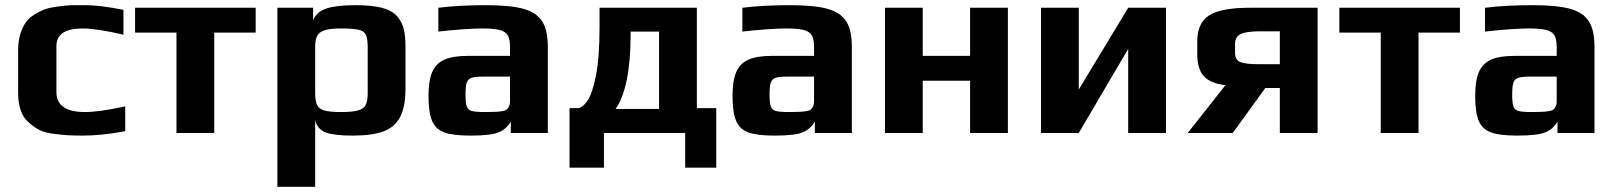

<svg xmlns="http://www.w3.org/2000/svg" viewBox="-20 -514 6246 742"><path d="M50 0ZM186 3Q154 -1 133.5 -11Q113 -21 91 -41Q50 -75 50 -157V-318Q50 -384 80 -428Q91 -444 112.5 -457.5Q134 -471 156 -479Q174 -485 204 -489Q234 -493 257 -494H310Q366 -494 457 -476V-380Q354 -404 299 -404Q198 -404 198 -336V-158Q198 -81 309 -81Q363 -81 464 -103V-7Q373 10 300 10Q262 10 240 8.5Q218 7 186 3Z M662 -388H502V-484H968V-388H808V0H662Z M1052 -484H1190V-436Q1203 -468 1241 -481Q1279 -494 1354 -494Q1417 -494 1455.5 -484Q1494 -474 1514 -452Q1533 -430 1540 -403.5Q1547 -377 1547 -331V-172Q1547 -100 1526 -61Q1505 -22 1461.5 -6Q1418 10 1343 10Q1271 10 1239 -2Q1207 -14 1198 -49V208H1052ZM1401 -153V-332Q1401 -365 1394 -379.5Q1387 -394 1366 -399Q1345 -404 1297 -404Q1256 -404 1234.5 -397Q1213 -390 1205.5 -375Q1198 -360 1198 -332V-153Q1198 -123 1205.5 -108Q1213 -93 1234 -87Q1255 -81 1298 -81Q1341 -81 1363 -87Q1385 -93 1393 -108Q1401 -123 1401 -153Z M1636 -145Q1636 -203 1650.5 -236Q1665 -269 1697.5 -283.5Q1730 -298 1787 -298H1951V-331Q1951 -362 1942.5 -377Q1934 -392 1911.5 -398Q1889 -404 1844 -404Q1782 -404 1674 -392V-484Q1753 -494 1859 -494Q1952 -494 2002.5 -480Q2053 -466 2075 -432Q2097 -398 2097 -333V0H1954V-44Q1937 -15 1908 -3Q1879 10 1798 10Q1730 10 1696.5 -2.5Q1663 -15 1649.5 -47.5Q1636 -80 1636 -145ZM1918 -84Q1932 -86 1937.5 -90Q1943 -94 1947 -103Q1951 -110 1951 -124V-218H1851Q1817 -218 1803 -213.5Q1789 -209 1784 -195.5Q1779 -182 1779 -148Q1779 -115 1784 -102Q1789 -89 1803.5 -85Q1818 -81 1855 -81Q1899 -81 1918 -84Z M2181 -96H2210Q2230 -96 2249.5 -123.5Q2269 -151 2283 -221.5Q2297 -292 2297 -411V-484H2673V-96H2748V134H2628V0H2314V134H2181ZM2527 -93V-392H2417V-379Q2417 -278 2402 -205Q2387 -132 2359 -93Z M2811 -145Q2811 -203 2825.5 -236Q2840 -269 2872.5 -283.5Q2905 -298 2962 -298H3126V-331Q3126 -362 3117.5 -377Q3109 -392 3086.5 -398Q3064 -404 3019 -404Q2957 -404 2849 -392V-484Q2928 -494 3034 -494Q3127 -494 3177.5 -480Q3228 -466 3250 -432Q3272 -398 3272 -333V0H3129V-44Q3112 -15 3083 -3Q3054 10 2973 10Q2905 10 2871.5 -2.5Q2838 -15 2824.5 -47.5Q2811 -80 2811 -145ZM3093 -84Q3107 -86 3112.5 -90Q3118 -94 3122 -103Q3126 -110 3126 -124V-218H3026Q2992 -218 2978 -213.5Q2964 -209 2959 -195.5Q2954 -182 2954 -148Q2954 -115 2959 -102Q2964 -89 2978.5 -85Q2993 -81 3030 -81Q3074 -81 3093 -84Z M3400 -484H3546V-298H3729V-484H3875V0H3729V-202H3546V0H3400Z M4003 -484H4149V-168L4340 -484H4486V0H4340V-325L4149 0H4003Z M4716 -185Q4659 -191 4633 -219Q4607 -247 4607 -303V-355Q4607 -426 4653.5 -455Q4700 -484 4809 -484H5072V0H4926V-174H4870L4744 0H4570ZM4926 -266V-393H4849Q4797 -393 4775 -382.5Q4753 -372 4753 -345V-310Q4753 -281 4775 -273.5Q4797 -266 4838 -266Z M5316 -388H5156V-484H5622V-388H5462V0H5316Z M5681 -145Q5681 -203 5695.5 -236Q5710 -269 5742.5 -283.5Q5775 -298 5832 -298H5996V-331Q5996 -362 5987.5 -377Q5979 -392 5956.5 -398Q5934 -404 5889 -404Q5827 -404 5719 -392V-484Q5798 -494 5904 -494Q5997 -494 6047.5 -480Q6098 -466 6120 -432Q6142 -398 6142 -333V0H5999V-44Q5982 -15 5953 -3Q5924 10 5843 10Q5775 10 5741.5 -2.5Q5708 -15 5694.5 -47.5Q5681 -80 5681 -145ZM5963 -84Q5977 -86 5982.5 -90Q5988 -94 5992 -103Q5996 -110 5996 -124V-218H5896Q5862 -218 5848 -213.5Q5834 -209 5829 -195.5Q5824 -182 5824 -148Q5824 -115 5829 -102Q5834 -89 5848.5 -85Q5863 -81 5900 -81Q5944 -81 5963 -84Z"/></svg>

Font: Play
Style: Bold
Weight: 700
Designer: Jonas Hecksher (Cyrillic expansion: Cyreal)
Foundry: Jonas Hecksher, Playtype, e-types AS
Version: Version 2.101; ttfautohint (v1.5.65-e2d9)